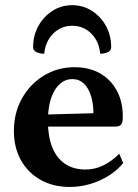

<svg xmlns="http://www.w3.org/2000/svg" viewBox="-20 -728 545 760"><path d="M256.4 12Q190.4 12 140.4 -16.2Q90.4 -44.4 62.7 -94.3Q35 -144.2 35 -209.5Q35 -281.6 67.1 -338.7Q99.2 -395.8 153.8 -428.9Q208.4 -462 275.1 -462Q333.4 -462 376 -437.6Q418.5 -413.2 442.3 -369.4Q466.1 -325.6 466.1 -266.5Q466.1 -242.1 459.1 -234.5Q452.1 -226.9 436.8 -226.9H125.4V-273.6L361.4 -280.2L349.9 -265.1Q351 -312.7 340.9 -346.1Q330.8 -379.5 311.9 -397.2Q293.1 -414.9 266.4 -414.9Q223.5 -414.9 196.6 -370.7Q169.7 -326.5 169.7 -247.4Q169.7 -187.9 186.8 -145.2Q203.8 -102.5 237.1 -79.7Q270.5 -57 318.5 -57Q354.9 -57 387.8 -72.7Q420.8 -88.5 452 -119.2L467.7 -82.9Q445.4 -54.7 411.2 -33.1Q377.1 -11.5 337.5 0.2Q298 12 256.4 12ZM265.8 -707.5Q308.3 -707.5 343.4 -685.3Q378.5 -663.1 399.3 -625.6Q420 -588.1 420 -541.3Q420 -529 408.2 -522.2Q396.4 -515.4 376.5 -515.4Q372.5 -563.7 341.6 -594.9Q310.7 -626 265.8 -626Q221.5 -626 190.5 -594.9Q159.6 -563.7 155.1 -515.4Q135.8 -515.4 123.4 -522.2Q111.1 -529 111.1 -541.3Q111.1 -588.1 132.1 -625.6Q153.1 -663.1 188.2 -685.3Q223.3 -707.5 265.8 -707.5Z"/></svg>

Font: Pitagon Serif
Style: Regular
Weight: 400
Designer: Travis Tran
Foundry: Pitagon
Version: Version 1.000;gftools[0.9.26]